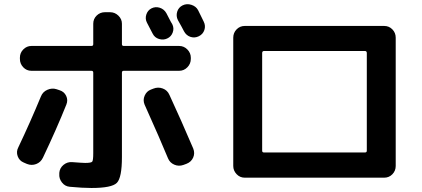

<svg xmlns="http://www.w3.org/2000/svg" viewBox="-20 -852 2040 928"><path d="M845.7 -629.9Q869.1 -629.9 885.7 -612.8Q902.3 -595.7 902.3 -573.2V-567.4Q902.3 -543.9 885.7 -526.9Q869.1 -509.8 845.7 -509.8H578.1Q569.3 -509.8 569.3 -501V-92.8Q569.3 6.8 544.9 31.7Q520.5 56.6 421.9 56.6Q378.9 56.6 317.4 50.8Q293.9 48.8 279.3 29.8Q264.6 10.7 266.6 -11.7V-16.6Q268.6 -40 287.1 -55.2Q305.7 -70.3 329.1 -68.4Q378.9 -64.5 391.6 -64.5Q420.9 -64.5 425.8 -70.8Q430.7 -77.1 430.7 -111.3V-501Q430.7 -509.8 421.9 -509.8H131.8Q108.4 -509.8 92.3 -526.9Q76.2 -543.9 76.2 -567.4V-573.2Q76.2 -596.7 92.8 -613.3Q109.4 -629.9 131.8 -629.9H421.9Q430.7 -629.9 430.7 -638.7V-737.3Q430.7 -760.7 447.3 -776.9Q463.9 -793 487.3 -793H511.7Q535.2 -793 552.2 -776.4Q569.3 -759.8 569.3 -737.3V-638.7Q569.3 -629.9 578.1 -629.9ZM788.1 -666Q769.5 -657.2 748.5 -663.6Q727.5 -669.9 717.8 -689.5Q712.9 -698.2 704.1 -715.8Q695.3 -733.4 690.4 -742.2Q680.7 -760.7 687 -781.2Q693.4 -801.8 711.9 -811.5Q731.4 -821.3 752.4 -814.5Q773.4 -807.6 784.2 -788.1Q789.1 -779.3 797.9 -761.7Q806.6 -744.1 812.5 -735.4Q822.3 -715.8 814.9 -695.3Q807.6 -674.8 788.1 -666ZM937.5 -802.7Q942.4 -793 951.7 -773.9Q960.9 -754.9 964.8 -747.1Q974.6 -727.5 967.8 -707Q960.9 -686.5 940.9 -676.8Q920.9 -667 900.4 -673.8Q879.9 -680.7 869.1 -701.2Q860.4 -718.8 839.8 -754.9Q830.1 -774.4 836.4 -795.4Q842.8 -816.4 862.8 -826.2Q882.8 -835.9 905.3 -828.6Q927.7 -821.3 937.5 -802.7ZM94.7 -66.4Q73.2 -75.2 65.4 -97.2Q57.6 -119.1 68.4 -139.6Q126 -260.7 177.7 -385.7Q186.5 -408.2 209 -418Q231.4 -427.7 252.9 -420.9L267.6 -416Q290 -409.2 299.8 -388.7Q309.6 -368.2 300.8 -346.7Q253.9 -229.5 187.5 -89.8Q176.8 -67.4 154.8 -59.1Q132.8 -50.8 110.4 -59.6ZM866.2 -54.7Q843.8 -46.9 822.3 -56.2Q800.8 -65.4 792 -86.9Q755.9 -174.8 678.7 -346.7Q669.9 -368.2 679.2 -389.6Q688.5 -411.1 709 -418.9L721.7 -423.8Q744.1 -432.6 766.6 -424.3Q789.1 -416 798.8 -393.6Q854.5 -273.4 914.1 -133.8Q922.9 -111.3 913.6 -90.3Q904.3 -69.3 881.8 -60.5Z M1247.1 -595.7V-124Q1247.1 -115.2 1254.9 -115.2H1745.1Q1752.9 -115.2 1752.9 -124V-595.7Q1752.9 -604.5 1745.1 -605.5H1254.9Q1247.1 -604.5 1247.1 -595.7ZM1163.1 6.8Q1139.6 6.8 1123.5 -10.3Q1107.4 -27.3 1107.4 -49.8V-669.9Q1107.4 -693.4 1123.5 -710Q1139.6 -726.6 1163.1 -726.6H1836.9Q1860.4 -726.6 1876.5 -710Q1892.6 -693.4 1892.6 -669.9V-49.8Q1892.6 -26.4 1876.5 -9.8Q1860.4 6.8 1836.9 6.8H1247.1Z"/></svg>

Font: Rounded Mgen+ 1m bold
Style: Bold
Weight: 700
Designer: [Source Han Sans]
Ryoko NISHIZUKA  (kana & ideographs); Paul D. Hunt (Latin, Greek & Cyrillic); Wenlong ZHANG  (bopomofo
Version: Version 1.059.20150602